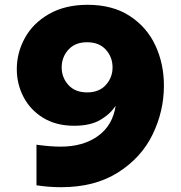

<svg xmlns="http://www.w3.org/2000/svg" viewBox="-20 -770 753 800"><path d="M663 -413Q663 -307 616 -210Q569 -113 472 -51.5Q375 10 235 10Q182 10 132 2V-167Q190 -159 233 -159Q327 -159 388.5 -203.5Q450 -248 462 -330Q441 -296 399 -271Q357 -246 289 -246Q214 -246 160 -279Q106 -312 78 -366Q50 -420 50 -482Q50 -550 83.5 -611.5Q117 -673 184 -711.5Q251 -750 345 -750Q449 -750 520.5 -703.5Q592 -657 627.5 -580.5Q663 -504 663 -413ZM449 -489Q449 -532 421 -563Q393 -594 343 -594Q293 -594 265 -563Q237 -532 237 -489Q237 -447 265 -416Q293 -385 343 -385Q393 -385 421 -416Q449 -447 449 -489Z"/></svg>

Font: Be Vietnam Black
Style: Regular
Weight: 900
Designer: Lam Bao; Tony Le; Vietanh Nguyen
Foundry: Yellow Type Foundry
Version: Version 5.000